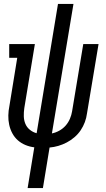

<svg xmlns="http://www.w3.org/2000/svg" viewBox="-20 -755 540 980"><path d="M121 205 155 -3Q131 -6 109.5 -15Q88 -24 71 -39Q54 -54 43 -74.5Q32 -95 27 -118Q22 -141 22.5 -165.5Q23 -190 28 -214L68 -460H27V-530H158L104 -203Q101 -182 101.5 -161.5Q102 -141 109.5 -123Q117 -105 132.5 -92.5Q148 -80 167 -75L276 -735H355L245 -74Q265 -78 283.5 -88.5Q302 -99 315.5 -114.5Q329 -130 337 -149Q345 -168 348 -187L405 -530H483L424 -176Q421 -153 413 -131.5Q405 -110 392 -90.5Q379 -71 360.5 -55Q342 -39 321 -28Q300 -17 278 -10.5Q256 -4 233 -2L199 205Z"/></svg>

Font: Iosevka Slab Oblique
Style: Regular
Weight: 400
Italic angle: -9°
Monospace: yes
Designer: Belleve Invis
Foundry: Belleve Invis
Version: Version 11.1.1; ttfautohint (v1.8.3)